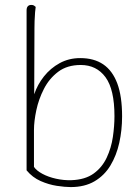

<svg xmlns="http://www.w3.org/2000/svg" viewBox="-20 -748 569 780"><path d="M267 12Q244 12 211 7Q178 2 145 -12.5Q112 -27 88 -56V-706Q88 -717 93 -722.5Q98 -728 107 -728Q114 -728 118 -725.5Q122 -723 125 -720Q124 -715 122.5 -698Q121 -681 120.5 -663Q120 -645 120 -635L119 -365Q132 -404 158.5 -437.5Q185 -471 222.5 -491.5Q260 -512 306 -512Q362 -512 399.5 -486.5Q437 -461 456.5 -409Q476 -357 476 -275Q476 -219 464.5 -167.5Q453 -116 428.5 -75.5Q404 -35 364 -11.5Q324 12 267 12ZM270 -16Q326 -18 360.5 -43Q395 -68 413.5 -107.5Q432 -147 438.5 -191.5Q445 -236 445 -276Q445 -385 408.5 -434.5Q372 -484 308 -484Q253 -484 216.5 -456.5Q180 -429 158.5 -387Q137 -345 127.5 -300Q118 -255 118 -220V-70Q128 -55 152 -42Q176 -29 207.5 -22Q239 -15 270 -16Z"/></svg>

Font: Arima Thin Thin
Style: Regular
Weight: 250
Version: Version 1.100